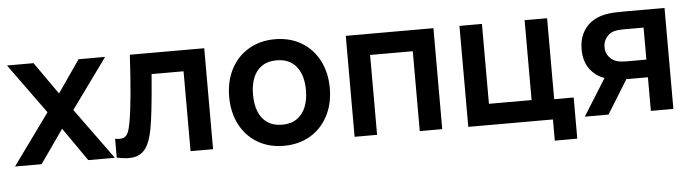

<svg xmlns="http://www.w3.org/2000/svg" viewBox="-44 -732 3689 1023"><g transform="rotate(-5 1800.5 -221.0)"><path d="M207.5 -273 14.2 -540H156.2L277.5 -367.3L397 -540H539L345.7 -273L544 0H401.8L277.5 -178.7L152.2 0H10Z M637.3 -178.7Q648.5 -240.2 656.6 -331Q664.8 -421.8 671.3 -540H1069.2V0H948.8V-427.2H777.7L776.5 -411.8Q760.1 -207 745.3 -132.7Q733.6 -71.6 712.2 -38.7Q690.9 -5.8 653.1 4Q615.3 13.8 554 0V-100.8Q583 -95.4 599 -101.8Q614.9 -108.2 623 -126.1Q631 -144 637.3 -178.7Z M1179 -270.2Q1179 -353.9 1212.8 -418.6Q1246.7 -483.2 1307.8 -519.1Q1369 -555 1447.7 -555Q1527.9 -555 1589 -518.8Q1650.2 -482.7 1683.7 -417.8Q1717.2 -353 1717.2 -270.2Q1717.2 -186.7 1683.4 -122Q1649.7 -57.2 1588.5 -21.1Q1527.3 15 1447.7 15Q1367.5 15 1306.6 -21.2Q1245.7 -57.4 1212.3 -122.2Q1179 -186.9 1179 -270.2ZM1589.7 -270.2Q1589.7 -350.2 1553.2 -396.2Q1516.7 -442.2 1447.7 -442.2Q1400.2 -442.2 1368.8 -420.8Q1337.2 -399.5 1321.9 -360.9Q1306.5 -322.2 1306.5 -270.2Q1306.5 -217 1322.6 -178.2Q1338.8 -139.5 1370.2 -118.7Q1401.8 -97.8 1447.7 -97.8Q1494.2 -97.8 1526.1 -119.3Q1558 -140.8 1573.8 -179.8Q1589.7 -218.8 1589.7 -270.2Z M1826.2 -540H2295V0H2174.7V-427.2H1946.5V0H1826.2Z M2887 0H2434.2V-540H2554.5V-112.8H2782.7V-540H2903V-107H3007.3V113.3H2887Z M3410.7 -179.8H3313.8Q3252 -179.8 3216 -186.2Q3150.6 -197.7 3111.1 -242.1Q3071.7 -286.5 3071.7 -358.7Q3071.7 -405.9 3089.1 -442.3Q3106.6 -478.7 3138.1 -501.5Q3169.6 -524.2 3212 -532.8Q3234.9 -537.5 3259.3 -538.8Q3283.7 -540 3312.2 -540H3531L3531.2 0H3410.7ZM3186.7 -206.7H3312L3184.2 0H3057.5ZM3410.7 -274.3V-445.5H3301.7Q3272.5 -445.5 3251.7 -439.8Q3227.9 -433.2 3211 -411.1Q3194.2 -389.1 3194.2 -359.7Q3194.2 -329.7 3211.7 -308.2Q3229.2 -286.8 3254.8 -279.7Q3265.9 -276.8 3277.9 -275.6Q3289.8 -274.3 3301.7 -274.3Z"/></g></svg>

Font: Tap Sans
Style: Regular
Weight: 400
Designer: Tap Payments
Foundry: Tap Payments
Version: Version 1.001;Glyphs 3.1.2 (3151)